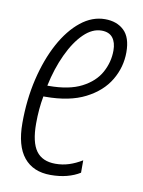

<svg xmlns="http://www.w3.org/2000/svg" viewBox="-68 -589 484 648"><g transform="rotate(10 173.5 -265.0)"><path d="M149.4 9.8Q89.8 9.8 57.9 -29.3Q25.9 -68.4 25.9 -146.5Q25.9 -226.6 42.7 -297.9Q59.6 -369.1 89.1 -423.6Q118.7 -478 157.5 -509Q196.3 -540 240.2 -540Q280.8 -540 305.4 -516.6Q330.1 -493.2 330.1 -442.4Q330.1 -391.1 303.7 -346.7Q277.3 -302.2 223.4 -274.7Q169.4 -247.1 86.4 -247.1H80.1Q71.8 -203.1 71.8 -152.8Q71.8 -88.9 93 -59.6Q114.3 -30.3 159.2 -30.3Q183.6 -30.3 205.6 -37.4Q227.5 -44.4 250 -58.1V-15.6Q230.5 -3.4 205.3 3.2Q180.2 9.8 149.4 9.8ZM86.9 -285.2H91.3Q161.1 -285.2 204.1 -307.4Q247.1 -329.6 266.6 -365.2Q286.1 -400.9 286.1 -440.4Q286.1 -468.3 273.7 -484.1Q261.2 -500 235.4 -500Q203.6 -500 174.6 -471.7Q145.5 -443.4 122.6 -394.5Q99.6 -345.7 86.9 -285.2Z"/></g></svg>

Font: Open Sans Condensed Light
Style: Italic
Weight: 300
Width: 3
Italic angle: -12°
Designer: Monotype Design Team
Foundry: Monotype Imaging Inc.
Version: Version 3.000; ttfautohint (v1.8.4)